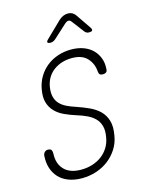

<svg xmlns="http://www.w3.org/2000/svg" viewBox="-139 -1036 877 1132"><g transform="rotate(-15 300.0 -470.0)"><path d="M470 -574Q467 -622 436 -656Q405 -690 343 -690Q278 -690 231.5 -656Q185 -622 174 -561Q168 -525 174.5 -499.5Q181 -474 197.5 -456.5Q214 -439 238.5 -427Q263 -415 292 -406Q333 -392 369 -375.5Q405 -359 430 -334.5Q455 -310 466 -273.5Q477 -237 467 -183Q460 -140 437.5 -104.5Q415 -69 382 -43.5Q349 -18 307 -4Q265 10 218 10Q173 10 137.5 -3.5Q102 -17 79 -41.5Q56 -66 45 -100Q34 -134 37 -176Q38 -188 46 -196.5Q54 -205 67 -205Q79 -205 85.5 -199Q92 -193 92 -173Q89 -113 123.5 -76.5Q158 -40 227 -40Q263 -40 295 -50Q327 -60 352 -78.5Q377 -97 394 -123.5Q411 -150 417 -184Q425 -226 417 -254.5Q409 -283 390 -302Q371 -321 343.5 -334Q316 -347 283 -357Q245 -369 212.5 -384Q180 -399 157.5 -422Q135 -445 125 -478Q115 -511 124 -559Q131 -599 151 -632.5Q171 -666 201 -690Q231 -714 269.5 -727Q308 -740 350 -740Q392 -740 425 -728Q458 -716 480.5 -694Q503 -672 514.5 -641.5Q526 -611 523 -574Q523 -562 515.5 -556Q508 -550 495 -550Q483 -550 477 -555.5Q471 -561 470 -574ZM247 -810Q230 -810 227.5 -816.5Q225 -823 239 -836L333 -927Q345 -938 359 -944Q373 -950 388 -950Q403 -950 414 -944Q425 -938 433 -927L496 -835Q504 -822 500.5 -816Q497 -810 480 -810Q472 -810 466 -813Q460 -816 455 -822L398 -897Q390 -908 380.5 -908Q371 -908 358 -897L277 -823Q270 -817 262.5 -813.5Q255 -810 247 -810Z"/></g></svg>

Font: Maple Mono Thin
Style: Italic
Weight: 250
Italic angle: -10°
Monospace: yes
Designer: subframe7536
Version: Version 7.000